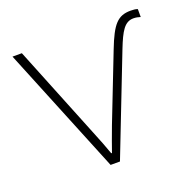

<svg xmlns="http://www.w3.org/2000/svg" viewBox="-101 -647 765 752"><g transform="rotate(-20 281.5 -270.5)"><path d="M237 0H276L436 -411C462 -477 480 -509 517 -509C527 -509 537 -507 546 -504V-537C538 -540 529 -541 517 -541C463 -541 439 -514 403 -421L295 -144C280 -105 268 -70 258 -42H255C245 -70 232 -105 214 -148L60 -530H21Z"/></g></svg>

Font: Noto Sans Mono SemiCondensed ExtraLight
Style: Regular
Weight: 200
Width: 4
Designer: Monotype Design Team
Foundry: Monotype Imaging Inc.
Version: Version 2.014